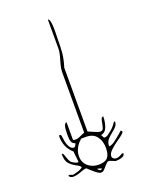

<svg xmlns="http://www.w3.org/2000/svg" viewBox="-168 -1115 850 1094"><g transform="rotate(-20 257.0 -567.5)"><path d="M148 -151Q116 -138 94 -138Q87 -138 78.5 -142Q70 -146 70 -153V-155Q71 -156 73 -156Q76 -156 83.5 -153.5Q91 -151 96 -149Q119 -154 133.5 -159Q148 -164 157 -173Q151 -184 128 -195Q103 -209 89 -226Q75 -243 75 -283Q82 -283 85 -277Q88 -271 92 -258Q93 -256 97 -244Q101 -232 109 -223Q132 -206 147 -206Q149 -206 150 -207L143 -273Q96 -314 96 -380Q96 -383 97.5 -385.5Q99 -388 102 -388Q108 -388 110 -380Q111 -377 114 -353.5Q117 -330 127.5 -311.5Q138 -293 153 -293Q160 -293 164.5 -302Q169 -311 170 -313Q153 -319 148 -331.5Q143 -344 143 -366V-381Q143 -443 163 -443V-340Q163 -335 166.5 -334Q170 -333 176 -333H180Q188 -333 196.5 -336Q205 -339 213 -343Q230 -351 237 -353V-720Q237 -740 243 -761.5Q249 -783 250 -787Q263 -828 263 -853V-1029Q279 -1029 279 -959L278 -909Q278 -854 274.5 -819Q271 -784 257 -740V-353Q270 -347 293.5 -337Q317 -327 326 -327Q339 -327 343.5 -337Q348 -347 352 -368Q355 -387 358.5 -395Q362 -403 371 -403Q371 -370 360.5 -341Q350 -312 323 -307Q332 -287 337 -287Q342 -287 348 -289Q354 -291 357 -293Q381 -310 393 -322Q405 -334 417 -353H424Q424 -336 415 -325Q406 -314 387 -299Q366 -283 355 -268.5Q344 -254 344 -231Q359 -231 378.5 -245Q398 -259 415 -274Q432 -289 437 -293L443 -287Q444 -286 444 -284Q444 -279 432.5 -269Q421 -259 406 -249Q373 -226 354.5 -208Q336 -190 336 -173Q336 -165 343.5 -159Q351 -153 360 -153H363Q376 -155 385 -160Q394 -165 397 -167L407 -168Q407 -152 391 -146Q375 -140 357 -140H350Q344 -142 333.5 -146.5Q323 -151 317 -153H313Q306 -153 300.5 -148Q295 -143 285 -131Q274 -118 267 -112Q260 -106 250 -106Q239 -106 216 -125Q193 -144 179 -158H175Q167 -158 148 -151ZM253 -153Q292 -153 308 -171Q324 -189 324 -229Q324 -272 302.5 -299.5Q281 -327 240 -327H210Q188 -309 175.5 -285.5Q163 -262 163 -236Q163 -198 189.5 -175.5Q216 -153 253 -153ZM251 -120Q254 -120 258 -122.5Q262 -125 263 -127L240 -134Q238 -134 237 -133Q237 -130 242.5 -125.5Q248 -121 251 -120Z"/></g></svg>

Font: Krikikrak Dingbats
Style: Regular
Weight: 400
Designer: Jenny du Carrois
Foundry: bBox Type GmbH
Version: Version 1.001